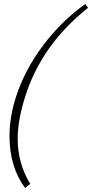

<svg xmlns="http://www.w3.org/2000/svg" viewBox="-20 -755 450 938"><path d="M102.5 163.1Q26.4 61 26.4 -91.8Q26.4 -185.5 59.6 -286.1Q101.6 -414.6 190.4 -533Q279.3 -651.4 396.5 -735.4L410.2 -716.8Q184.1 -537.6 104 -286.1Q66.4 -168.5 66.4 -78.1Q66.4 44.4 127.9 143.6Z"/></svg>

Font: Elstob ExtraLight
Style: Italic
Weight: 200
Italic angle: -20°
Designer: Peter S. Baker
Version: Version 1.015